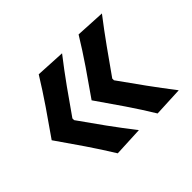

<svg xmlns="http://www.w3.org/2000/svg" viewBox="-121 -760 963 963"><g transform="rotate(-45 360.5 -278.5)"><path d="M517.1 2Q474.6 -67.9 426.8 -138.2Q378.9 -208.5 329.6 -278.8Q378.9 -348.6 426.8 -418.7Q474.6 -488.8 517.1 -558.6L674.3 -550.3Q623 -483.9 575 -416.7Q526.9 -349.6 480 -282.7V-270.5Q526.9 -204.1 575 -137.9Q623 -71.8 674.3 -5.4ZM234.4 2Q191.4 -67.9 143.6 -138.2Q95.7 -208.5 46.4 -278.8Q95.7 -348.6 143.6 -418.7Q191.4 -488.8 234.4 -558.6L391.6 -550.3Q339.8 -483.9 291.7 -416.7Q243.7 -349.6 197.3 -282.7V-270.5Q243.7 -204.1 291.7 -137.9Q339.8 -71.8 391.6 -5.4Z"/></g></svg>

Font: Pinar-FD SemiBold
Style: Regular
Weight: 600
Designer: Amin Abedi
Version: Version 2.000